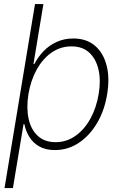

<svg xmlns="http://www.w3.org/2000/svg" viewBox="-20 -748 614 972"><path d="M258.3 11.7Q211.4 11.7 179.4 -6.3Q147.5 -24.4 128.9 -54.2Q110.4 -84 103.5 -119.1H99.1L45.4 204.1H2.9L157.2 -727.5H199.7L149.4 -423.8H153.8Q171.9 -459 200.2 -488.5Q228.5 -518.1 266.6 -535.6Q304.7 -553.2 351.6 -553.2Q417 -553.2 460 -517.1Q502.9 -481 519.5 -417.2Q536.1 -353.5 522.5 -271.5Q509.3 -189 471.4 -125Q433.6 -61 378.7 -24.7Q323.7 11.7 258.3 11.7ZM261.2 -28.3Q317.4 -28.3 362.5 -60.5Q407.7 -92.8 438 -147.9Q468.3 -203.1 479.5 -272Q491.2 -340.3 478.8 -395Q466.3 -449.7 432.1 -481.4Q397.9 -513.2 341.8 -513.2Q286.1 -513.2 241.2 -481.9Q196.3 -450.7 166 -396Q135.7 -341.3 124 -272Q112.8 -202.1 124.8 -147Q136.7 -91.8 171.4 -60.1Q206.1 -28.3 261.2 -28.3Z"/></svg>

Font: Inter Tight ExtraLight
Style: Italic
Weight: 250
Italic angle: -9.39999°
Designer: Rasmus Andersson
Foundry: rsms
Version: Version 3.004